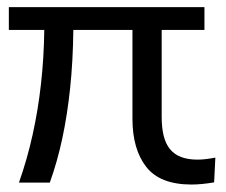

<svg xmlns="http://www.w3.org/2000/svg" viewBox="-20 -506 627 532"><path d="M510.6 5.3Q423.3 5.3 385.2 -43.6Q347 -92.6 347 -177V-423.1H183.2Q182.2 -336.7 174.4 -262.4Q166.6 -188 152.8 -123.3Q139 -58.5 118 0H32.5Q55.5 -65.2 70.5 -133.3Q85.6 -201.5 93.6 -273.8Q101.7 -346 102.7 -423.1H4.5V-486.3H546.5V-423.1H428V-181.7Q428 -152.1 433.5 -129.8Q439.1 -107.4 450.9 -92.9Q462.6 -78.3 481.7 -71Q500.8 -63.7 527.4 -63.7Q538.4 -63.7 550.7 -65.2Q563.1 -66.7 576.7 -69.3L573.3 -0.7Q555.4 2.3 540 3.8Q524.6 5.3 510.6 5.3Z"/></svg>

Font: Nunito Sans 12pt ExtraLight
Style: Regular
Weight: 200
Designer: Vernon Adams
Foundry: Vernon Adams
Version: Version 3.101;gftools[0.9.27]